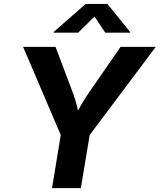

<svg xmlns="http://www.w3.org/2000/svg" viewBox="-20 -969 822 989"><path d="M248 0 293 -273.4 99.1 -727.5H266.1L351.6 -501Q361.3 -476.1 368.4 -451.9Q375.5 -427.7 381.8 -399.4Q397.5 -428.2 412.4 -452.4Q427.2 -476.6 444.3 -501L601.1 -727.5H782.2L441.9 -273.4L396.5 0ZM382.8 -800.8H255.9L256.3 -804.2L421.4 -948.7H533.2L650.4 -804.2L649.9 -800.8H522L466.8 -883.8Z"/></svg>

Font: Inter
Style: Bold Italic
Weight: 700
Italic angle: -9.39999°
Designer: Rasmus Andersson
Foundry: rsms
Version: Version 4.001;git-9221beed3